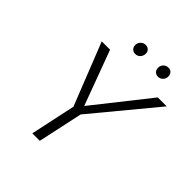

<svg xmlns="http://www.w3.org/2000/svg" viewBox="-222 -965 1107 1107"><g transform="rotate(45 331.0 -411.5)"><path d="M284 -788Q287 -803 298.5 -813Q310 -823 326 -823Q342 -823 352 -813Q362 -803 362 -788Q362 -769 350 -756Q338 -743 320 -743Q301 -743 291 -756Q281 -769 284 -788ZM469 -780Q469 -798 481 -810.5Q493 -823 512 -823Q528 -823 537.5 -812.5Q547 -802 547 -786Q547 -768 535 -755.5Q523 -743 505 -743Q489 -743 479 -753.5Q469 -764 469 -780ZM344 -274 285 0H224L283 -276L132 -658H200L324 -323L589 -658H662Z"/></g></svg>

Font: Ysabeau Infant Semilight
Style: Italic
Weight: 300
Italic angle: -12°
Designer: Christian Thalmann (Catharsis Fonts)
Version: Version 0.003